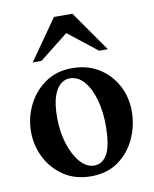

<svg xmlns="http://www.w3.org/2000/svg" viewBox="-81 -751 663 828"><g transform="rotate(-10 251.0 -337.5)"><path d="M251 14.6Q183.1 14.6 133.3 -18.3Q83.5 -51.3 56.2 -104.5Q28.8 -157.7 28.8 -218.8Q28.8 -279.8 55.7 -334.7Q82.5 -389.6 132.1 -424.3Q181.6 -459 250 -459Q316.4 -459 366.2 -428.5Q416 -397.9 444.1 -346.4Q472.2 -294.9 472.2 -231.4Q472.2 -168.9 446.5 -112.5Q420.9 -56.2 371.6 -20.8Q322.3 14.6 251 14.6ZM272.5 -28.8Q309.6 -28.8 330.3 -66.2Q351.1 -103.5 351.1 -193.4Q351.1 -251 337.2 -302.2Q323.2 -353.5 296.4 -385.5Q269.5 -417.5 231.4 -417.5Q212.9 -417.5 194.1 -403.3Q175.3 -389.2 162.8 -354.5Q150.4 -319.8 150.4 -258.8Q150.4 -196.8 167 -144.5Q183.6 -92.3 211.4 -60.5Q239.3 -28.8 272.5 -28.8ZM417 -512.7H378.9L252.4 -612.3L126.5 -512.7H87.9L212.4 -689.9H293Z"/></g></svg>

Font: Awami Nastaliq
Style: Bold
Weight: 700
Designer: Peter Martin, SIL International
Foundry: SIL International
Version: Version 3.100